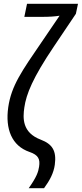

<svg xmlns="http://www.w3.org/2000/svg" viewBox="-20 -780 427 1002"><path d="M130 202H210C240 161 260 123 266 80C276 7 253 -28 193 -51C95 -88 99 -164 107 -219C117 -289 151 -374 261 -537L376 -708L387 -760H121L107 -692H200C237 -692 267 -694 291 -698L197 -560C93 -408 39 -332 23 -220C7 -107 41 -19 134 13C181 29 190 51 184 90C180 117 171 144 130 202Z"/></svg>

Font: Noto Sans ExtraCondensed
Style: Italic
Weight: 400
Width: 2
Italic angle: -12°
Designer: Monotype Design Team
Foundry: Monotype Imaging Inc.
Version: Version 2.013